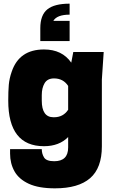

<svg xmlns="http://www.w3.org/2000/svg" viewBox="-20 -814 625 1048"><path d="M280 214Q191 214 137 189Q83 164 59 121Q35 78 35 24V0H208Q208 25 220.5 45.5Q233 66 276 66Q352 66 352 -9V-66Q303 -16 220 -16Q25 -16 25 -265Q25 -316 28 -351Q31 -386 44 -423Q85 -544 220 -544Q319 -544 369 -472L380 -530H546L536 -380V-15Q536 103 472 158.5Q408 214 280 214ZM360 -590H200V-660Q200 -732 238.5 -763Q277 -794 360 -794V-734Q291 -734 271 -700H360ZM275 -174Q325 -174 352 -215V-345Q325 -386 275 -386Q239 -386 223.5 -360Q208 -334 208 -295V-265Q208 -174 272 -174Z"/></svg>

Font: Tanohe Sans ExtraBold
Style: Regular
Weight: 800
Designer: Village Type and Design LLC & Cristiano Sobral
Foundry: Cooper Hewitt Smithsonian Design Museum
Version: Version 1.00;September 29, 2021;FontCreator 13.0.0.2655 64-b